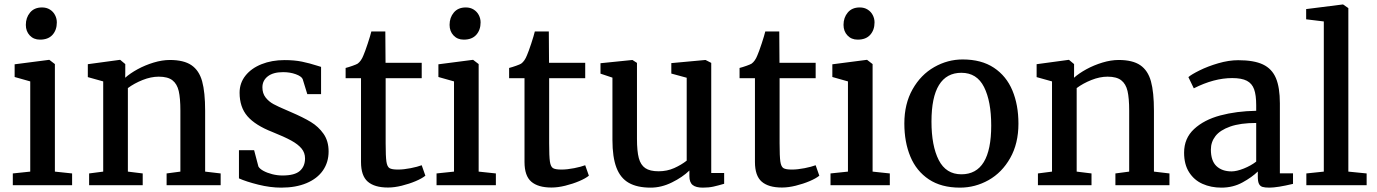

<svg xmlns="http://www.w3.org/2000/svg" viewBox="-20 -840 6247 871"><path d="M38.1 0ZM117.2 -61.5V-470.7L46.4 -490.7V-548.3L201.7 -568.4H204.1L229 -549.3V-61.5L307.1 -53.2V0H38.1V-53.2ZM170.4 -806.2H170.9Q191.4 -806.2 206.5 -796.6Q221.7 -787.1 229.7 -771.5Q237.8 -755.9 237.8 -738.3Q237.8 -704.1 218.3 -682.1Q198.7 -660.2 161.6 -660.2H161.1Q132.8 -660.2 115 -679.2Q97.2 -698.2 97.2 -727.1Q97.2 -760.3 116.5 -783.2Q135.7 -806.2 170.4 -806.2Z M448.2 -61.5V-470.7L378.4 -490.2V-548.8L522.9 -568.4H525.4L548.3 -549.3V-509.8L547.9 -487.3Q570.3 -507.3 604.2 -525.9Q638.2 -544.4 677 -556.2Q715.8 -567.9 750.5 -567.9Q814 -567.9 848.6 -544.2Q883.3 -520.5 897 -471.2Q910.6 -421.9 910.6 -337.4V-61.5L981 -53.2V0H735.8V-53.2L798.3 -61.5V-337.9Q798.3 -394.5 790.8 -427Q783.2 -459.5 762.2 -475.8Q741.2 -492.2 700.2 -492.2Q665 -492.2 627 -477.1Q588.9 -461.9 560.1 -440.4V-61.5L627.4 -53.2V0H384.3V-53.2Z M1132.8 -158.7 1152.3 -84.5Q1158.2 -74.2 1175 -64.9Q1191.9 -55.7 1214.8 -49.8Q1237.8 -43.9 1261.7 -43.9Q1316.9 -43.9 1340.3 -64.7Q1363.8 -85.4 1363.8 -121.6Q1363.8 -147 1347.9 -166.3Q1332 -185.5 1300.8 -202.6Q1269.5 -219.7 1215.8 -241.2Q1138.2 -271.5 1102.5 -312.7Q1066.9 -354 1066.9 -419.4Q1066.9 -463.4 1093.5 -496.8Q1120.1 -530.3 1166.5 -548.8Q1212.9 -567.4 1271 -567.4Q1315.9 -567.4 1350.1 -560.3Q1384.3 -553.2 1418.9 -542L1436.5 -536.6V-413.1H1374L1353 -481.4Q1347.2 -494.1 1321.5 -503.4Q1295.9 -512.7 1264.2 -512.7Q1219.2 -512.7 1194.8 -493.7Q1170.4 -474.6 1170.4 -443.8Q1170.4 -416.5 1184.8 -397.9Q1199.2 -379.4 1220.7 -367.7Q1242.2 -356 1280.8 -339.8L1299.8 -331.5Q1355.5 -307.6 1390.1 -286.6Q1424.8 -265.6 1447.8 -232.9Q1470.7 -200.2 1470.7 -152.8Q1470.7 -104 1445.1 -66.9Q1419.4 -29.8 1370.8 -9.3Q1322.3 11.2 1255.9 11.2Q1206.1 11.2 1151.4 -2.4Q1096.7 -16.1 1064 -30.8V-158.7Z M1547.9 -485.4V-531.7Q1561.5 -535.2 1579.3 -541.5Q1597.2 -547.9 1602.5 -551.3Q1618.7 -563 1628.9 -589.4Q1636.2 -606 1648.2 -642.3Q1660.2 -678.7 1664.6 -697.3H1728L1729 -555.2H1893.1V-485.4H1729.5V-189.9Q1729.5 -130.4 1732.9 -107.2Q1736.3 -84 1746.8 -77.4Q1757.3 -70.8 1785.2 -70.8H1785.6Q1811 -70.8 1843 -77.1Q1875 -83.5 1892.6 -90.3H1893.1L1909.7 -43Q1895 -30.8 1865.7 -18.3Q1836.4 -5.9 1802.7 2.4Q1769 10.7 1740.7 10.7H1739.7Q1679.2 10.7 1648.4 -15.9Q1617.7 -42.5 1617.7 -105V-485.4Z M1960.4 0ZM2039.6 -61.5V-470.7L1968.8 -490.7V-548.3L2124 -568.4H2126.5L2151.4 -549.3V-61.5L2229.5 -53.2V0H1960.4V-53.2ZM2092.8 -806.2H2093.3Q2113.8 -806.2 2128.9 -796.6Q2144 -787.1 2152.1 -771.5Q2160.2 -755.9 2160.2 -738.3Q2160.2 -704.1 2140.6 -682.1Q2121.1 -660.2 2084 -660.2H2083.5Q2055.2 -660.2 2037.4 -679.2Q2019.5 -698.2 2019.5 -727.1Q2019.5 -760.3 2038.8 -783.2Q2058.1 -806.2 2092.8 -806.2Z M2289.6 -485.4V-531.7Q2303.2 -535.2 2321 -541.5Q2338.9 -547.9 2344.2 -551.3Q2360.4 -563 2370.6 -589.4Q2377.9 -606 2389.9 -642.3Q2401.9 -678.7 2406.2 -697.3H2469.7L2470.7 -555.2H2634.8V-485.4H2471.2V-189.9Q2471.2 -130.4 2474.6 -107.2Q2478 -84 2488.5 -77.4Q2499 -70.8 2526.9 -70.8H2527.3Q2552.7 -70.8 2584.7 -77.1Q2616.7 -83.5 2634.3 -90.3H2634.8L2651.4 -43Q2636.7 -30.8 2607.4 -18.3Q2578.1 -5.9 2544.4 2.4Q2510.7 10.7 2482.4 10.7H2481.4Q2420.9 10.7 2390.1 -15.9Q2359.4 -42.5 2359.4 -105V-485.4Z M3107.4 -66.4Q3076.2 -36.1 3028.3 -12.5Q2980.5 11.2 2931.6 11.2Q2870.6 11.2 2832.5 -10.5Q2794.4 -32.2 2776.4 -79.6Q2758.3 -127 2758.3 -204.6V-487.8L2704.1 -505.9V-553.2L2848.6 -567.9H2849.1L2869.6 -554.7V-210Q2869.6 -154.3 2877.9 -123Q2886.2 -91.8 2907.2 -77.4Q2928.2 -63 2967.8 -63Q3005.9 -63 3038.6 -77.6Q3071.3 -92.3 3095.2 -111.3V-487.3L3025.4 -506.3V-553.7L3179.7 -567.9H3180.7L3206.5 -554.7V-55.2H3265.1V-6.3Q3236.8 2 3216.1 6.6Q3195.3 11.2 3168.5 11.2Q3137.2 11.2 3122.3 -0.7Q3107.4 -12.7 3107.4 -41Z M3335 -485.4V-531.7Q3348.6 -535.2 3366.5 -541.5Q3384.3 -547.9 3389.6 -551.3Q3405.8 -563 3416 -589.4Q3423.3 -606 3435.3 -642.3Q3447.3 -678.7 3451.7 -697.3H3515.1L3516.1 -555.2H3680.2V-485.4H3516.6V-189.9Q3516.6 -130.4 3520 -107.2Q3523.4 -84 3533.9 -77.4Q3544.4 -70.8 3572.3 -70.8H3572.8Q3598.1 -70.8 3630.1 -77.1Q3662.1 -83.5 3679.7 -90.3H3680.2L3696.8 -43Q3682.1 -30.8 3652.8 -18.3Q3623.5 -5.9 3589.8 2.4Q3556.2 10.7 3527.8 10.7H3526.9Q3466.3 10.7 3435.5 -15.9Q3404.8 -42.5 3404.8 -105V-485.4Z M3747.6 0ZM3826.7 -61.5V-470.7L3755.9 -490.7V-548.3L3911.1 -568.4H3913.6L3938.5 -549.3V-61.5L4016.6 -53.2V0H3747.6V-53.2ZM3879.9 -806.2H3880.4Q3900.9 -806.2 3916 -796.6Q3931.2 -787.1 3939.2 -771.5Q3947.3 -755.9 3947.3 -738.3Q3947.3 -704.1 3927.7 -682.1Q3908.2 -660.2 3871.1 -660.2H3870.6Q3842.3 -660.2 3824.5 -679.2Q3806.6 -698.2 3806.6 -727.1Q3806.6 -760.3 3825.9 -783.2Q3845.2 -806.2 3879.9 -806.2Z M4600.1 -279.3Q4600.1 -189 4562.7 -123Q4525.4 -57.1 4464.6 -22.9Q4403.8 11.2 4335 11.2Q4250 11.2 4193.6 -26.4Q4137.2 -64 4109.9 -129.6Q4082.5 -195.3 4082.5 -279.8Q4082.5 -369.1 4119.9 -435.1Q4157.2 -501 4218 -535.6Q4278.8 -570.3 4347.2 -570.3Q4432.1 -570.3 4488.8 -532.7Q4545.4 -495.1 4572.8 -429.4Q4600.1 -363.8 4600.1 -279.3ZM4341.3 -509.8Q4273.9 -509.8 4239.7 -454.3Q4205.6 -398.9 4205.6 -288.6Q4205.6 -178.7 4238.5 -114Q4271.5 -49.3 4341.3 -49.3Q4476.6 -49.3 4476.6 -270.5Q4476.6 -380.4 4444.1 -445.1Q4411.6 -509.8 4341.3 -509.8Z M4752.4 -61.5V-470.7L4682.6 -490.2V-548.8L4827.1 -568.4H4829.6L4852.5 -549.3V-509.8L4852.1 -487.3Q4874.5 -507.3 4908.4 -525.9Q4942.4 -544.4 4981.2 -556.2Q5020 -567.9 5054.7 -567.9Q5118.2 -567.9 5152.8 -544.2Q5187.5 -520.5 5201.2 -471.2Q5214.8 -421.9 5214.8 -337.4V-61.5L5285.2 -53.2V0H5040V-53.2L5102.5 -61.5V-337.9Q5102.5 -394.5 5095 -427Q5087.4 -459.5 5066.4 -475.8Q5045.4 -492.2 5004.4 -492.2Q4969.2 -492.2 4931.2 -477.1Q4893.1 -461.9 4864.3 -440.4V-61.5L4931.6 -53.2V0H4688.5V-53.2Z M5678.7 -362.8Q5678.7 -408.7 5669.2 -435.1Q5659.7 -461.4 5636.2 -473.6Q5612.8 -485.8 5569.8 -485.8Q5487.3 -485.8 5396 -439.5H5395.5L5371.1 -490.2Q5384.3 -502 5421.6 -520.5Q5459 -539.1 5506.6 -553Q5554.2 -566.9 5597.2 -566.9Q5668.5 -566.9 5709.2 -547.6Q5750 -528.3 5768.1 -485.8Q5786.1 -443.4 5786.1 -371.1V-53.7H5845.7V-5.9Q5774.4 11.2 5738.3 11.2Q5717.8 11.2 5707 7.8Q5696.3 4.4 5691.2 -6.1Q5686 -16.6 5686 -38.6V-62Q5659.7 -36.1 5616.7 -12.5Q5573.7 11.2 5520.5 11.2Q5473.6 11.2 5435.3 -5.9Q5397 -22.9 5374.3 -58.6Q5351.6 -94.2 5351.6 -147.5Q5351.6 -212.4 5396.7 -254.4Q5441.9 -296.4 5515.4 -316.2Q5588.9 -335.9 5678.7 -337.4ZM5678.7 -282.2Q5606.9 -282.2 5560.8 -265.9Q5514.6 -249.5 5493.9 -222.7Q5473.1 -195.8 5473.1 -161.6Q5473.1 -110.4 5498.5 -86.4Q5523.9 -62.5 5566.9 -62.5Q5589.8 -62.5 5622.3 -75.4Q5654.8 -88.4 5678.7 -106.9Z M5985.4 -61.5V-742.7L5905.3 -752.4V-798.8L6071.8 -819.8H6072.8L6096.7 -803.2V-61.5L6179.7 -53.2V0H5906.2V-53.2Z"/></svg>

Font: Merriweather
Style: Regular
Weight: 400
Designer: Eben Sorkin
Foundry: Eben Sorkin
Version: Version 1.584; ttfautohint (v1.6)